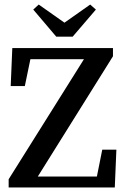

<svg xmlns="http://www.w3.org/2000/svg" viewBox="-20 -823 550 843"><path d="M18 0V-36L363 -586L376 -563H86L119 -590L89 -445H27L34 -612H476V-576L131 -24L117 -48H433L400 -21L429 -166H491L484 0ZM150 -803 302 -696H224L376 -803L401 -781L299 -662H227L126 -781Z"/></svg>

Font: Lisu Bosa SemiBold
Style: Regular
Weight: 600
Designer: David Morse, Annie Olsen, Victor Gaultney, Frank Grießhammer (Latin)
Foundry: SIL International
Version: Version 2.000